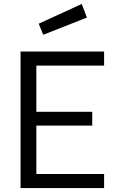

<svg xmlns="http://www.w3.org/2000/svg" viewBox="-20 -952 593 972"><path d="M84 0V-691H507V-620H164V-386H447V-316H164V-71H507V0ZM199 -776 176 -832 394 -932 420 -863Z"/></svg>

Font: Cairo-CLs
Style: CLs-Regular
Weight: 400
Version: Version 3.130;gftools[0.9.24]